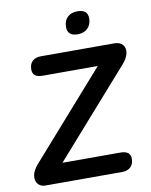

<svg xmlns="http://www.w3.org/2000/svg" viewBox="-98 -985 831 1057"><g transform="rotate(-10 318.0 -457.0)"><path d="M69 0Q42 0 27.5 -18Q13 -36 17 -64Q21 -92 48 -123L467 -598H159Q103 -598 103 -642Q103 -673 120.5 -689Q138 -705 167 -705H576Q610 -705 625 -687Q640 -669 635 -641.5Q630 -614 604 -584L183 -107H506Q563 -107 563 -64Q563 -33 545.5 -16.5Q528 0 499 0ZM389 -789Q332 -789 332 -839Q332 -874 352.5 -894Q373 -914 409 -914Q466 -914 466 -865Q466 -831 445.5 -810Q425 -789 389 -789Z"/></g></svg>

Font: Nunito
Style: Bold Italic
Weight: 700
Italic angle: -9°
Designer: Vernon Adams
Foundry: Vernon Adams
Version: Version 3.601; ttfautohint (v1.8.2.53-6de2)